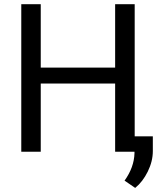

<svg xmlns="http://www.w3.org/2000/svg" viewBox="-20 -731 799 925"><path d="M628.9 0H534.7V-328.6H176.3V0H82.5V-710.9H176.3V-405.3H534.7V-710.9H628.9ZM631.3 174.3 580.1 139.2Q626 75.2 627.9 7.3V-74.2H716.3V-3.4Q716.3 45.9 692.1 95.2Q668 144.5 631.3 174.3Z"/></svg>

Font: SteelSelectRoboto
Style: Roboto-Regular
Weight: 400
Designer: Google
Version: Version 2.137; 2017